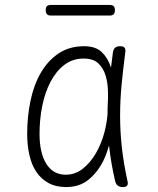

<svg xmlns="http://www.w3.org/2000/svg" viewBox="-20 -747 640 777"><path d="M248 10Q206 10 176 -6.5Q146 -23 127 -51.5Q108 -80 99 -119.5Q90 -159 90 -205Q90 -275 103.5 -339.5Q117 -404 145.5 -453Q174 -502 217.5 -531Q261 -560 320 -560Q367 -560 392 -536Q417 -512 429 -474V-472Q433 -503 437 -535Q439 -548 446 -554Q453 -560 466 -560Q479 -560 484 -554Q489 -548 487 -535Q478 -466 472 -403Q466 -340 466 -278Q466 -216 473 -151.5Q480 -87 496 -14Q499 -2 494.5 4Q490 10 477 10Q464 10 456.5 4Q449 -2 446 -14Q429 -87 422 -152Q422 -155 421 -158Q412 -125 398 -96Q375 -50 338.5 -20Q302 10 248 10ZM246 -40Q285 -40 316 -65Q347 -90 369 -128.5Q391 -167 403 -213Q412 -249 415 -282Q415 -313 417 -345V-371Q417 -408 408 -439Q399 -470 378.5 -490Q358 -510 318 -510Q274 -510 240.5 -484.5Q207 -459 184.5 -416Q162 -373 151 -318.5Q140 -264 140 -205Q140 -128 167.5 -84Q195 -40 246 -40ZM186 -684Q175 -684 170 -689.5Q165 -695 165 -706Q165 -717 170 -722Q175 -727 186 -727H424Q435 -727 440 -722Q445 -717 445 -706Q445 -695 440 -689.5Q435 -684 424 -684Z"/></svg>

Font: Maple Mono NL Thin
Style: Regular
Weight: 250
Monospace: yes
Designer: subframe7536
Version: Version 7.000